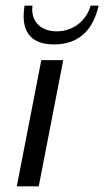

<svg xmlns="http://www.w3.org/2000/svg" viewBox="-20 -654 366 674"><path d="M39 0H116L202 -443H125ZM63 -597C63 -536 95 -498 170 -498C259 -498 308 -552 326 -634H298C282 -578 234 -544 179 -544C128 -544 93 -573 93 -622C93 -626 94 -630 94 -634H66C64 -621 63 -608 63 -597Z"/></svg>

Font: KpSans
Style: Italic
Weight: 400
Italic angle: -11°
Version: Version 0.66